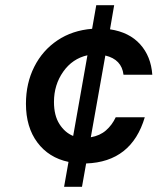

<svg xmlns="http://www.w3.org/2000/svg" viewBox="-20 -720 640 740"><path d="M227 0 244 -96Q168 -112 124 -171Q80 -230 80 -320Q80 -399 112 -462.5Q144 -526 201.5 -564.5Q259 -603 335 -609L351 -700H420L404 -607Q478 -596 520 -549.5Q562 -503 567 -432H456Q449 -491 386 -506L330 -191Q365 -197 388.5 -217.5Q412 -238 426 -268H538Q487 -96 312 -90L296 0ZM188 -327Q188 -275 209 -242Q230 -209 262 -196L317 -507Q259 -494 223.5 -443.5Q188 -393 188 -327Z"/></svg>

Font: DM Mono Medium
Style: Italic
Weight: 500
Italic angle: -10°
Designer: Colophon Foundry
Foundry: Colophon Foundry
Version: Version 1.000; ttfautohint (v1.8.2.53-6de2)